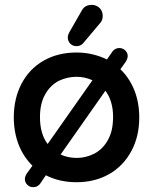

<svg xmlns="http://www.w3.org/2000/svg" viewBox="-20 -735 634 795"><path d="M416.5 -359.4 231 -95.2Q261.2 -81.1 298.1 -81.1Q335 -81.1 370.1 -98.6Q405.8 -117.2 426.8 -155.3Q437.5 -174.3 442.9 -198Q448.2 -221.7 448.2 -252.7Q448.2 -283.7 440.2 -311Q432.1 -338.4 416.5 -359.4ZM296.9 -417Q258.8 -417 223.6 -400.4Q188 -381.8 167 -344.2Q145.5 -306.2 145.5 -250Q145.5 -180.7 177.2 -138.7L362.8 -402.8Q331.1 -417 296.9 -417ZM296.9 -517.6Q363.3 -517.6 422.9 -488.8L446.8 -523.4Q458.5 -536.1 473.6 -536.1Q488.8 -536.1 498.8 -526.1Q508.8 -516.1 508.8 -502.9Q508.8 -493.7 501.5 -480.5L478.5 -448.2Q514.6 -413.6 535.2 -364.3Q556.6 -311.5 556.6 -249Q556.6 -170.4 524.4 -110.4Q490.7 -47.4 431.6 -13.9Q372.6 19.5 296.9 19.5Q226.1 19.5 169.9 -9.3L145 27.3L143.6 28.8Q132.8 40 117.9 40Q103 40 93 30Q83 20 83 6.8Q83 -3.4 90.3 -15.6L114.3 -48.8Q78.1 -84.5 58.1 -133.8Q37.1 -187 37.1 -249Q37.1 -327.1 69.3 -388.7Q102.1 -450.7 161.1 -484.1Q220.2 -517.6 296.9 -517.6ZM260.7 -580.1Q260.7 -590.3 268.6 -604L318.4 -690.9Q321.8 -697.8 326.7 -702.6Q339.4 -714.8 359.4 -714.8Q378.9 -714.8 392.6 -701.7Q405.3 -688.5 405.3 -669.2Q405.3 -649.9 393.1 -637.7Q324.7 -556.2 322.3 -553.7Q319.8 -551.3 315.4 -548.8Q307.1 -543.9 296.9 -543.9Q281.2 -543.9 271 -554.2Q260.7 -564.5 260.7 -580.1Z"/></svg>

Font: YuPearl-SemiBold
Style: SemiBold
Weight: 600
Designer: Max Yao
Foundry: Max-Everyday
Version: Version 1.011; ttfautohint (v1.8.3)